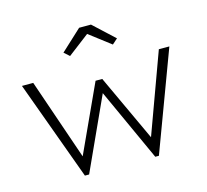

<svg xmlns="http://www.w3.org/2000/svg" viewBox="-105 -849 1046 970"><g transform="rotate(-15 418.5 -364.5)"><path d="M223 0 33 -520H92L248 -66L224 -68L399 -449H434L611 -68L583 -66L749 -520H804L610 0H591L398 -423L439 -425L245 0ZM307 -603 279 -628 388 -729H450L559 -628L531 -603L404 -700H434Z"/></g></svg>

Font: Lexend Exa ExtraLight
Style: Regular
Weight: 250
Designer: Bonnie Shaver-Troup, Thomas Jockin
Foundry: Lexend
Version: Version 1.007